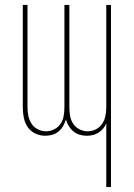

<svg xmlns="http://www.w3.org/2000/svg" viewBox="-20 -540 540 775"><path d="M409 215V-42Q404 -30 396 -20.5Q388 -11 377.5 -4.5Q367 2 355 5Q343 8 331 8Q316 8 302 4Q288 0 276.5 -9.5Q265 -19 257.5 -31.5Q250 -44 246 -58Q242 -44 235 -31.5Q228 -19 216.5 -9.5Q205 0 191 4Q177 8 163 8Q142 8 122.5 -1Q103 -10 91.5 -27.5Q80 -45 76 -65.5Q72 -86 72 -107V-520H91V-107Q91 -89 94.5 -72Q98 -55 107.5 -40.5Q117 -26 133 -18Q149 -10 166 -10Q183 -10 199 -18Q215 -26 224.5 -40.5Q234 -55 237 -72Q240 -89 240 -107V-520H260V-107Q260 -89 263 -72Q266 -55 275.5 -40.5Q285 -26 301 -18Q317 -10 334 -10Q351 -10 367 -18Q383 -26 392.5 -40.5Q402 -55 405.5 -72Q409 -89 409 -107V-520H428V215Z"/></svg>

Font: Iosevka Term Curly Thin
Style: Regular
Weight: 100
Designer: Belleve Invis
Foundry: Belleve Invis
Version: Version 32.3.0